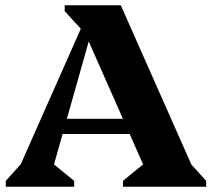

<svg xmlns="http://www.w3.org/2000/svg" viewBox="-20 -710 806 730"><path d="M2 0V-22.4L78.4 -107.4L26.8 -13L326.8 -690H439.2L739.2 -13L687.4 -106.8L763.8 -22.4V0H447.6V-22.4L547.2 -104L556 -13L295.6 -601.4H331.2L165 -13L162.4 -103.4L262 -22.4V0ZM173.6 -200.4V-258.4H554.8V-200.4ZM304.6 -581.8 226 -667.6V-690H351.8Z"/></svg>

Font: Platypi Light
Style: Regular
Weight: 300
Designer: David Sargent
Foundry: Bolt Cutter Type
Version: Version 1.200